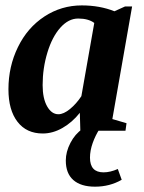

<svg xmlns="http://www.w3.org/2000/svg" viewBox="-20 -491 540 721"><path d="M401.9 -43.9 455.1 -28.3 451.2 0H281.7L279.8 -67.4Q251 -31.2 214.6 -10.5Q178.2 10.3 140.6 10.3Q79.6 10.3 45.7 -33.7Q11.7 -77.6 11.7 -155.8Q11.7 -241.2 47.4 -314.2Q83 -387.2 146.7 -429Q210.4 -470.7 287.1 -470.7Q354.5 -470.7 409.7 -448.7L449.7 -466.8H476.1ZM140.1 -171.4Q140.1 -121.1 157 -91.6Q173.8 -62 199.2 -62Q218.8 -62 242.7 -81.5Q266.6 -101.1 285.6 -129.9L334 -404.8Q312 -421.4 273.4 -421.4Q237.3 -421.4 206.5 -387Q175.8 -352.5 158 -293.7Q140.1 -234.9 140.1 -171.4ZM336.9 210Q283.7 210 255.4 185.1Q227.1 160.2 227.1 111.8Q227.1 79.1 244.4 45.7Q261.7 12.2 289.6 -6.8H354Q338.4 17.1 328.1 45.9Q317.9 74.7 317.9 101.1Q317.9 156.2 368.7 156.2Q394 156.2 422.4 143.6L437 184.1Q392.1 210 336.9 210Z"/></svg>

Font: Tinos
Style: Bold Italic
Weight: 700
Italic angle: -16.333°
Designer: Steve Matteson
Foundry: Monotype Imaging Inc.
Version: Version 1.23